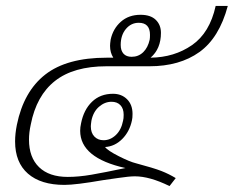

<svg xmlns="http://www.w3.org/2000/svg" viewBox="-20 -615 790 649"><path d="M84 -194Q78 -167 78 -143Q78 -83 112 -50Q146 -17 209 -17Q246 -17 289.5 -24.5Q333 -32 404 -47Q251 -81 251 -173Q251 -185 254 -198Q263 -244 291 -271Q319 -298 362 -298Q391 -298 409.5 -279.5Q428 -261 428 -230Q428 -216 426 -208Q418 -170 393 -145Q368 -120 335 -118Q344 -106 381.5 -87Q419 -68 440 -63Q500 -47 525.5 -37Q551 -27 574 -13L553 14Q486 -19 436 -19Q417 -19 380 -13.5Q343 -8 328 -6Q236 10 198 10Q118 10 74.5 -28Q31 -66 31 -137Q31 -163 37 -193Q60 -306 133 -363Q206 -420 341 -420H363Q352 -437 352 -460Q352 -467 354 -481Q362 -518 388.5 -541.5Q415 -565 455 -565Q489 -565 506.5 -548Q524 -531 524 -504Q524 -450 489 -420Q569 -421 629 -462.5Q689 -504 709 -595H750Q721 -487 654 -439Q587 -391 485 -391H340Q229 -391 166 -341.5Q103 -292 84 -194ZM388 -463Q388 -444 397.5 -433.5Q407 -423 425 -423Q448 -423 464 -438.5Q480 -454 486 -481Q487 -487 487 -497Q487 -538 449 -538Q423 -538 405.5 -517Q388 -496 388 -463ZM330 -141Q353 -141 371.5 -158.5Q390 -176 396 -207Q398 -214 398 -227Q398 -248 387 -259.5Q376 -271 357 -271Q334 -271 314.5 -254Q295 -237 289 -207Q287 -193 287 -188Q287 -166 299 -153.5Q311 -141 330 -141Z"/></svg>

Font: Trirong ExtraLight
Style: Italic
Weight: 275
Italic angle: -12°
Designer: Katatrad Team
Foundry: CadsonDemak
Version: Version 1.003